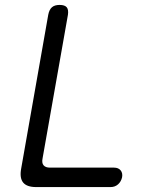

<svg xmlns="http://www.w3.org/2000/svg" viewBox="-20 -760 640 780"><path d="M127 0Q89 0 74 -18.5Q59 -37 66 -75L176 -700Q180 -721 191 -730.5Q202 -740 222 -740Q243 -740 251 -730.5Q259 -721 256 -700L153 -117Q149 -98 157 -88.5Q165 -79 183 -79H443Q461 -79 470 -68Q479 -57 476 -40Q472 -22 459.5 -11Q447 0 429 0Z"/></svg>

Font: Maple Mono NL Light
Style: Italic
Weight: 300
Italic angle: -10°
Monospace: yes
Designer: subframe7536
Version: Version 7.000